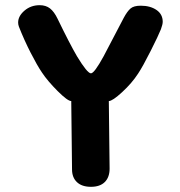

<svg xmlns="http://www.w3.org/2000/svg" viewBox="-20 -722 695 741"><path d="M258 -68 255 -332Q241 -332 202.5 -370.5Q164 -409 142 -442Q123 -470 98 -519Q73 -568 53 -619Q50 -627 50 -635Q50 -660 74.5 -681Q99 -702 133 -702Q157 -702 173 -689.5Q189 -677 202 -650Q249 -553 277 -505Q317 -439 331 -439Q344 -439 380 -505L458 -654Q471 -678 483.5 -689Q496 -700 523 -700Q560 -700 584 -683.5Q608 -667 608 -638Q608 -628 601 -609Q592 -586 561.5 -525.5Q531 -465 513 -438Q489 -401 451.5 -366.5Q414 -332 400 -332L403 -71Q403 -38 384.5 -19.5Q366 -1 331 -1Q296 -1 277 -19Q258 -37 258 -68Z"/></svg>

Font: Mali
Style: Bold
Weight: 700
Designer: Kitiyaporn Chalermlarp | Katatrad Aksorn Co.,Ltd.
Foundry: Cadson Demak Co.,Ltd.
Version: Version 1.000; ttfautohint (v1.6)